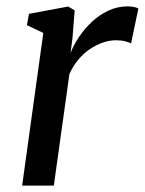

<svg xmlns="http://www.w3.org/2000/svg" viewBox="-20 -583 454 603"><path d="M49.5 0 116 -479.5 64.5 -504 71 -539.5 194 -562.5 214.5 -550.5 207.5 -462 201.5 -416Q210 -439.5 227 -465.2Q244 -491 267.2 -513.2Q290.5 -535.5 319.5 -549.2Q348.5 -563 381 -563Q390.5 -563 400 -561.2Q409.5 -559.5 414.5 -556L391.5 -446Q386.5 -450 374.2 -453.2Q362 -456.5 343.5 -456.5Q323.5 -456.5 302.8 -449.2Q282 -442 262.2 -428.8Q242.5 -415.5 226 -395.8Q209.5 -376 198 -350.5L149 0Z"/></svg>

Font: Merriweather 28pt
Style: Italic
Weight: 400
Italic angle: -7.8°
Version: Version 2.101